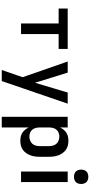

<svg xmlns="http://www.w3.org/2000/svg" viewBox="548 -1338 1005 2140"><g transform="rotate(90 1050.0 -267.5)"><path d="M241 0V-419H75V-520H525V-419H359V0Z M760 215Q774 173 788.5 131Q803 89 818 46L840 -18L665 -520H789L902 -156L1011 -520H1135L883 215Z M1281 215V-520H1400V-434Q1410 -455 1424.5 -473.5Q1439 -492 1459 -505Q1479 -518 1502 -523Q1525 -528 1549 -528Q1576 -528 1602 -521.5Q1628 -515 1649.5 -499.5Q1671 -484 1686.5 -462Q1702 -440 1711 -415Q1720 -390 1723.5 -363.5Q1727 -337 1727 -310V-210Q1727 -183 1723.5 -156.5Q1720 -130 1711 -105Q1702 -80 1686.5 -58Q1671 -36 1649.5 -20.5Q1628 -5 1602 1.5Q1576 8 1549 8Q1525 8 1502 3Q1479 -2 1459 -15Q1439 -28 1424.5 -46.5Q1410 -65 1400 -86V215ZM1501 -93Q1523 -93 1545 -101Q1567 -109 1582 -126Q1597 -143 1602.5 -165Q1608 -187 1608 -210V-310Q1608 -333 1602.5 -355Q1597 -377 1582 -394Q1567 -411 1545 -419Q1523 -427 1501 -427Q1479 -427 1458 -418.5Q1437 -410 1423.5 -393Q1410 -376 1405 -354Q1400 -332 1400 -310V-210Q1400 -188 1405 -166Q1410 -144 1423.5 -127Q1437 -110 1458 -101.5Q1479 -93 1501 -93Z M1891 0V-520H2009V0ZM1950 -590Q1934 -590 1918 -595Q1902 -600 1891 -611Q1880 -622 1875 -638Q1870 -654 1870 -670Q1870 -686 1875 -702Q1880 -718 1891 -729Q1902 -740 1918 -745Q1934 -750 1950 -750Q1966 -750 1982 -745Q1998 -740 2009 -729Q2020 -718 2025 -702Q2030 -686 2030 -670Q2030 -654 2025 -638Q2020 -622 2009 -611Q1998 -600 1982 -595Q1966 -590 1950 -590Z"/></g></svg>

Font: Iosevka Aile
Style: Bold
Weight: 700
Designer: Belleve Invis
Foundry: Belleve Invis
Version: Version 28.0.1; ttfautohint (v1.8.4)